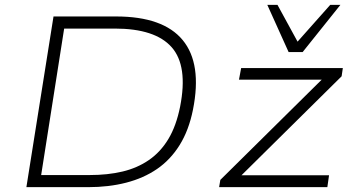

<svg xmlns="http://www.w3.org/2000/svg" viewBox="-20 -773 1469 793"><path d="M89 0 201 -705H459Q654 -705 734.5 -607.5Q815 -510 777 -320Q760 -235 722 -174Q684 -113 628.5 -75Q573 -37 501 -18.5Q429 0 344 0ZM150 -50H350Q425 -50 486 -64.5Q547 -79 595 -112Q643 -145 675.5 -199Q708 -253 724 -333Q757 -501 689 -578Q621 -655 454 -655H245ZM885 0 890 -30 1331 -466 1333 -444H967L976 -492H1396L1391 -458L949 -21L947 -49H1339L1332 0ZM1172 -558 1084 -753H1126L1209 -601L1344 -753H1386L1230 -558Z"/></svg>

Font: Nunito Sans 7pt SemiExpanded ExtraLight
Style: Italic
Weight: 250
Width: 6
Italic angle: -9°
Designer: Vernon Adams
Foundry: Vernon Adams
Version: Version 3.101;gftools[0.9.27]